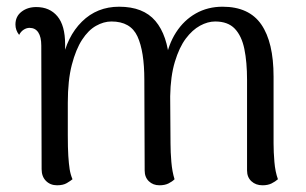

<svg xmlns="http://www.w3.org/2000/svg" viewBox="-20 -541 912 572"><path d="M795 -114Q795 -88 797.5 -58.5Q800 -29 808 -7Q800 0 789 5.5Q778 11 762 11Q742 11 729 -1Q716 -13 716 -33V-303Q716 -356 708 -395Q700 -434 679.5 -455.5Q659 -477 621 -477Q599 -477 576 -464.5Q553 -452 533.5 -426Q514 -400 501 -357Q488 -314 487 -254L488 -114Q488 -88 490.5 -58.5Q493 -29 500 -7Q493 0 482 5.5Q471 11 455 11Q436 11 423.5 -1Q411 -13 411 -33L410 -303Q410 -388 389.5 -432.5Q369 -477 312 -477Q289 -477 266 -464Q243 -451 224.5 -422.5Q206 -394 194 -348Q182 -302 182 -235Q182 -177 182 -138.5Q182 -100 183.5 -76.5Q185 -53 187.5 -37Q190 -21 196 -7Q190 -2 179 4.5Q168 11 150 11Q130 11 117 -2Q104 -15 104 -37L103 -405Q103 -431 94 -444.5Q85 -458 68 -458Q59 -458 50.5 -452.5Q42 -447 37 -437Q26 -451 26 -468Q26 -492 44 -506Q62 -520 88 -520Q128 -520 151 -492.5Q174 -465 174 -409V-342L165 -357Q179 -432 224 -476.5Q269 -521 335 -521Q407 -521 443 -478.5Q479 -436 485 -355L473 -359Q481 -408 504.5 -444.5Q528 -481 563.5 -501Q599 -521 643 -521Q722 -521 758.5 -468Q795 -415 795 -313Z"/></svg>

Font: Arima
Style: Regular
Weight: 400
Designer: Joana Correia and Natanael Gama
Foundry: NDISCOVER
Version: Version 1.101;gftools[0.9.23]